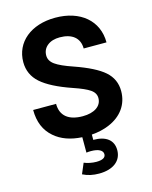

<svg xmlns="http://www.w3.org/2000/svg" viewBox="-137 -802 891 1127"><g transform="rotate(-15 308.5 -238.5)"><path d="M460.9 130.9C460.9 70.3 418 36.6 340.3 36.6V4.4C379.9 1.5 415.5 -6.8 446.8 -20C526.4 -53.2 572.8 -116.2 572.8 -198.2C572.8 -246.6 554.7 -286.6 518.6 -318.4C482.4 -350.1 423.3 -379.9 340.8 -408.7C290.5 -425.8 254.9 -441.9 233.9 -457C212.4 -472.2 201.7 -490.7 201.7 -512.7C201.7 -537.6 211.4 -558.1 230.5 -573.2C249.5 -588.4 274.9 -595.7 305.7 -595.7C379.9 -595.7 424.8 -560.1 424.8 -496.1H563.5C563.5 -628.4 461.9 -713.9 309.6 -713.9C162.1 -713.9 61.5 -631.3 61.5 -509.8C61.5 -459.5 80.6 -417 118.7 -383.3C156.7 -349.6 218.3 -317.9 303.7 -288.6C351.1 -272.5 384.3 -257.8 403.8 -244.1C423.3 -230.5 433.1 -213.4 433.1 -192.9C433.1 -143.6 387.7 -113.3 317.4 -113.3C232.9 -113.3 184.1 -150.4 184.1 -224.1H44.9C44.9 -151.4 68.4 -95.2 115.2 -55.2C156.7 -19 212.4 1 282.2 4.9V98.6C290.5 97.2 299.8 96.7 310.5 96.7C355.5 96.7 381.8 111.3 381.8 134.3C381.8 155.3 362.8 166 324.7 166C299.3 166 270 159.7 251 151.4L224.1 214.8C254.9 230.5 287.6 236.8 323.2 236.8C407.7 236.8 460.9 196.8 460.9 130.9Z"/></g></svg>

Font: Estedad Bold
Style: Regular
Weight: 700
Designer: Amin Abedi
Version: Version 7.3